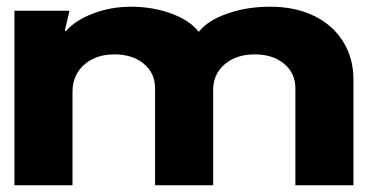

<svg xmlns="http://www.w3.org/2000/svg" viewBox="-20 -552 1096 572"><path d="M23 0V-520H187L173 -460H177Q205 -492 258 -512Q311 -532 370 -532Q435 -532 490.5 -511.5Q546 -491 571 -458H573Q599 -491 657 -511.5Q715 -532 785 -532Q859 -532 915 -505Q971 -478 1002 -428.5Q1033 -379 1033 -315V0H860V-289Q860 -334 826.5 -362Q793 -390 739 -390Q684 -390 649.5 -360.5Q615 -331 615 -284V0H442V-289Q442 -334 408.5 -362Q375 -390 321 -390Q265 -390 230.5 -359Q196 -328 196 -279V0Z"/></svg>

Font: Non Bureau Extended
Style: Bold
Weight: 700
Width: 7
Designer: Jona Saucedo
Foundry: Non Foundry
Version: Version 1.000; ttfautohint (v1.8.4)